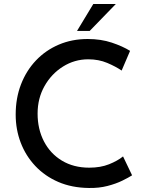

<svg xmlns="http://www.w3.org/2000/svg" viewBox="-20 -927 734 955"><path d="M637 -55Q620 -44 588.5 -28.5Q557 -13 514.5 -2Q472 9 422 8Q337 7 270 -22Q203 -51 155.5 -101.5Q108 -152 83 -217.5Q58 -283 58 -357Q58 -439 84.5 -507.5Q111 -576 159 -626.5Q207 -677 272.5 -705Q338 -733 416 -733Q482 -733 536 -715Q590 -697 627 -674L585 -576Q556 -596 513.5 -614Q471 -632 419 -632Q351 -632 293.5 -596Q236 -560 201.5 -499Q167 -438 167 -362Q167 -285 198.5 -224Q230 -163 288 -128Q346 -93 424 -93Q480 -93 522.5 -110Q565 -127 592 -149ZM556 -907 426 -773H363L444 -907Z"/></svg>

Font: Reem Kufi Ink
Style: Regular
Weight: 400
Designer: Khaled Hosny
Version: Version 1.7